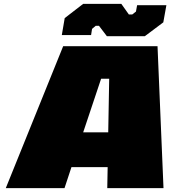

<svg xmlns="http://www.w3.org/2000/svg" viewBox="-20 -977 884 997"><path d="M535 -789 494 -843H477L458 -827L453 -795H301L316 -883L412 -957H610L649 -902H667L686 -917L692 -950H844L828 -861L732 -789ZM10 0 308 -737H798L829 0H537L539 -109H351L315 0ZM412 -290H542L547 -568H505Z"/></svg>

Font: Tomorrow ExtraBold
Style: Italic
Weight: 800
Italic angle: -10°
Designer: Tony de Marco, Monica Rizzolli
Foundry: Just in Type
Version: Version 2.002